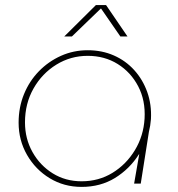

<svg xmlns="http://www.w3.org/2000/svg" viewBox="-20 -720 697 753"><path d="M300 13Q231 13 175 -21Q119 -55 86 -112.5Q53 -170 53 -239Q53 -299 74 -350.5Q95 -402 132.5 -440.5Q170 -479 219 -501Q268 -523 324 -523Q380 -523 426.5 -502.5Q473 -482 506.5 -445Q540 -408 557.5 -359Q575 -310 572 -253Q571 -240 569 -227.5Q567 -215 564 -203L532 0H506L526 -115H525Q488 -57 431 -22Q374 13 300 13ZM300 -9Q367 -9 421 -42Q475 -75 509 -131Q543 -187 547 -255Q551 -326 522 -381.5Q493 -437 441.5 -469Q390 -501 324 -501Q257 -501 201 -466.5Q145 -432 111.5 -373Q78 -314 78 -240Q78 -176 107.5 -123.5Q137 -71 187 -40Q237 -9 300 -9ZM232 -577 356 -700H396L480 -577H452L376 -687L262 -577Z"/></svg>

Font: MuseoModerno Thin Thin
Style: Italic
Weight: 250
Italic angle: -9°
Version: Version 1.003